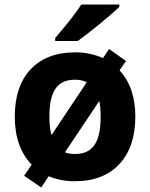

<svg xmlns="http://www.w3.org/2000/svg" viewBox="-20 -786 659 843"><path d="M321.3 -606C344.2 -622.1 376.5 -647 417.5 -680.7C458 -713.9 486.8 -738.8 503.9 -755.9V-766.1H336.9C316.4 -733.4 278.3 -684.1 222.2 -619.1V-606ZM574.2 -273.9C574.2 -358.9 551.3 -426.8 504.9 -477.1L533.2 -518.1L459 -570.8L432.1 -530.8C394.5 -547.9 354 -556.2 311 -556.2C226.6 -556.2 161.1 -531.2 114.7 -481.9C68.4 -432.6 44.9 -363.3 44.9 -273.9C44.9 -184.1 69.8 -113.8 119.1 -63L85.9 -14.2L161.1 37.1L193.8 -12.2C229 2.4 267.1 9.8 308.1 9.8C391.6 9.8 457 -15.1 503.9 -65.4C550.8 -115.7 574.2 -185.1 574.2 -273.9ZM196.8 -273.9C196.8 -382.8 229.5 -436 309.1 -436C329.6 -436 346.7 -432.1 360.8 -424.8L206.1 -192.9C199.7 -216.3 196.8 -243.2 196.8 -273.9ZM421.9 -273.9C421.9 -165 389.6 -109.9 310.1 -109.9C292.5 -109.9 277.3 -112.3 265.1 -117.2L416 -342.8C419.9 -323.2 421.9 -300.3 421.9 -273.9Z"/></svg>

Font: Noto Reveo Sans
Style: Bold
Weight: 700
Designer: Monotype Design team
Foundry: Monotype Imaging Inc.
Version: Version 1.04